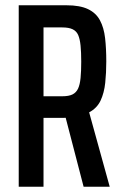

<svg xmlns="http://www.w3.org/2000/svg" viewBox="-20 -708 461 728"><path d="M51 0V-688H232Q283 -688 313.5 -673.5Q344 -659 359 -631Q374 -603 378.5 -563.5Q383 -524 383 -475Q383 -432 379 -394Q375 -356 361.5 -327Q348 -298 318 -282L396 0H297L225 -277L254 -265Q246 -264 237 -262.5Q228 -261 219 -261H145V0ZM145 -343H216Q241 -343 255 -350Q269 -357 276 -372Q283 -387 285.5 -412.5Q288 -438 288 -474Q288 -510 285.5 -535Q283 -560 276.5 -575Q270 -590 255.5 -597Q241 -604 216 -604H145Z"/></svg>

Font: Saira ExtraCondensed SemiBold
Style: Regular
Weight: 600
Width: 2
Designer: Hector Gatti with collaboration of the Omnibus-Type team
Foundry: Omnibus-Type
Version: Version 1.101